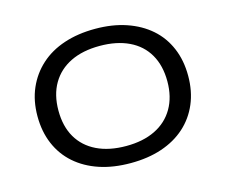

<svg xmlns="http://www.w3.org/2000/svg" viewBox="-101 -852 1175 999"><g transform="rotate(-15 486.0 -352.5)"><path d="M487 9Q393 9 318.5 -16Q244 -41 190.5 -88Q137 -135 108.5 -202Q80 -269 80 -352Q80 -435 109 -501.5Q138 -568 191 -616Q244 -664 319 -689Q394 -714 487 -714Q580 -714 654.5 -688.5Q729 -663 782 -616.5Q835 -570 863.5 -503Q892 -436 892 -353Q892 -270 863.5 -203Q835 -136 782 -88.5Q729 -41 654.5 -16Q580 9 487 9ZM487 -83Q578 -83 643.5 -115Q709 -147 744.5 -208Q780 -269 780 -353Q780 -438 745 -498.5Q710 -559 644 -590.5Q578 -622 487 -622Q395 -622 329.5 -590Q264 -558 228.5 -497.5Q193 -437 193 -352Q193 -267 228 -207Q263 -147 329 -115Q395 -83 487 -83Z"/></g></svg>

Font: Nunito Sans 10pt Expanded Medium
Style: Regular
Weight: 500
Width: 7
Designer: Vernon Adams
Foundry: Vernon Adams
Version: Version 3.101;gftools[0.9.27]